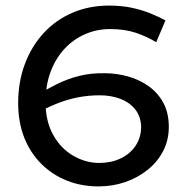

<svg xmlns="http://www.w3.org/2000/svg" viewBox="-20 -654 666 687"><path d="M332 13Q272 13 220 -7.5Q168 -28 128.5 -67Q89 -106 67 -161Q45 -216 45 -286Q45 -361 69 -425Q93 -489 136.5 -536Q180 -583 239.5 -608.5Q299 -634 370 -634Q416 -634 452.5 -626Q489 -618 518.5 -606Q548 -594 572 -581L539 -503Q506 -523 466.5 -536.5Q427 -550 374 -550Q326 -550 284 -531.5Q242 -513 210.5 -479Q179 -445 161 -397Q143 -349 143 -288Q143 -220 170.5 -171Q198 -122 242.5 -96.5Q287 -71 335 -71Q378 -71 411.5 -87Q445 -103 464.5 -131.5Q484 -160 485 -197Q485 -235 465 -261Q445 -287 411.5 -300Q378 -313 337 -313Q296 -313 258 -305.5Q220 -298 181.5 -282.5Q143 -267 103 -244L100 -307Q143 -333 182.5 -352.5Q222 -372 264 -382.5Q306 -393 354 -392Q397 -392 438 -380.5Q479 -369 512 -345.5Q545 -322 564.5 -286Q584 -250 584 -200Q584 -153 564 -114Q544 -75 508.5 -46.5Q473 -18 428 -2.5Q383 13 332 13Z"/></svg>

Font: BioRhyme
Style: Regular
Weight: 400
Designer: Aoife Mooney
Foundry: Aoife Mooney Type
Version: Version 1.600;gftools[0.9.33]